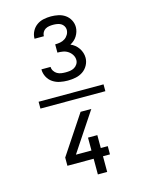

<svg xmlns="http://www.w3.org/2000/svg" viewBox="-147 -940 894 1194"><g transform="rotate(-15 300.0 -342.5)"><path d="M301 -442Q276 -442 251 -447Q226 -452 205 -466Q184 -480 172 -503Q160 -526 160 -551Q160 -551 160 -551.5Q160 -552 160 -552H219Q219 -552 219 -552Q219 -552 219 -552Q219 -538 227 -525.5Q235 -513 247 -506Q259 -499 273 -497Q287 -495 301 -495Q316 -495 330 -497Q344 -499 356.5 -506Q369 -513 377 -525.5Q385 -538 385 -552Q385 -570 375.5 -585.5Q366 -601 351 -611Q336 -621 318.5 -624Q301 -627 283 -627V-680Q299 -680 315.5 -683Q332 -686 345.5 -695Q359 -704 367.5 -718.5Q376 -733 376 -750Q376 -762 369 -773.5Q362 -785 351 -791Q340 -797 327 -799Q314 -801 302 -801Q289 -801 276 -799Q263 -797 252 -790.5Q241 -784 234.5 -772.5Q228 -761 228 -748Q228 -748 228 -747.5Q228 -747 228 -747H168Q168 -747 168 -748Q168 -749 168 -749Q168 -773 179.5 -795Q191 -817 210.5 -831Q230 -845 254 -850Q278 -855 302 -855Q325 -855 349 -850Q373 -845 392.5 -831.5Q412 -818 423.5 -796.5Q435 -775 435 -751Q435 -736 430.5 -721.5Q426 -707 418 -694Q410 -681 398.5 -671Q387 -661 374 -654Q389 -648 402 -637.5Q415 -627 424.5 -613Q434 -599 439 -583Q444 -567 444 -551Q444 -526 431.5 -503Q419 -480 398 -466Q377 -452 352 -447Q327 -442 301 -442ZM330 170V69H161V16L327 -234H396L263 -34L230 16H330V-67H390V16H435V69H390V170ZM509 -318H91V-362H509Z"/></g></svg>

Font: Iosevka Curly Light Extended
Style: Regular
Weight: 300
Width: 7
Monospace: yes
Designer: Belleve Invis
Foundry: Belleve Invis
Version: Version 11.1.0; ttfautohint (v1.8.3)